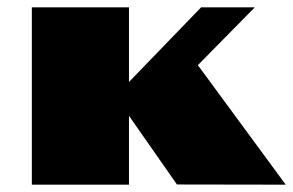

<svg xmlns="http://www.w3.org/2000/svg" viewBox="-20 -504 800 524"><path d="M66.9 -483.9H332V-280.3L528.8 -483.9H675.3L520 -326.2L759.8 0L462.9 -0.5L332 -188V0H66.9Z"/></svg>

Font: Poller One
Style: Regular
Weight: 400
Designer: Yvonne Schttler
Foundry: Yvonne Schttler
Version: Version 1.002